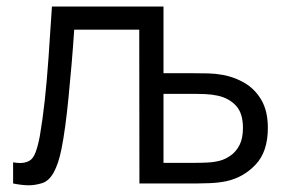

<svg xmlns="http://www.w3.org/2000/svg" viewBox="-20 -560 878 586"><path d="M20 0V-64.5Q32 -62.5 42 -62.5Q56.5 -62.5 68.8 -68.8Q81 -75 88.5 -95Q96 -115 101.5 -144.5Q110 -193.5 116.5 -252.5Q123 -311.5 128 -382.8Q133 -454 138.5 -540H479V-336.5H572.5Q592.5 -336.5 615 -336Q637.5 -335.5 659.5 -331.5Q696 -325 727.5 -306.2Q759 -287.5 778.2 -254Q797.5 -220.5 797.5 -169.5Q797.5 -97.5 760.5 -58Q723.5 -18.5 671 -7Q646.5 -2 620.5 -1Q594.5 0 579.5 0H405.5L405 -469.5H206.5Q203 -416.5 198.5 -364Q194 -311.5 189.2 -263.2Q184.5 -215 179 -174.5Q173.5 -134 167.5 -104.5Q158.5 -60 143.8 -33.5Q129 -7 107.8 -0.8Q86.5 5.5 68.5 5.5Q47.5 5.5 20 0ZM479 -63H576.5Q595 -63 614.5 -64Q634 -65 651 -69.5Q668 -74 684.2 -85.5Q700.5 -97 711 -117.2Q721.5 -137.5 721.5 -170Q721.5 -214.5 700.2 -237.5Q679 -260.5 644.5 -268Q626 -272 606.5 -272.8Q587 -273.5 576.5 -273.5H479Z"/></svg>

Font: Cns Manrope
Style: Regular
Weight: 400
Designer: Mikhail Sharanda
Foundry: Mikhail Sharanda
Version: Version 4.504